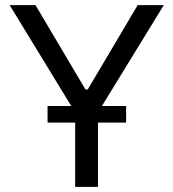

<svg xmlns="http://www.w3.org/2000/svg" viewBox="-20 -727 674 747"><path d="M118.2 -707 312.5 -378.9H321.3L515.6 -707H617.2L376.5 -314.5H470.7V-250H361.3V0H272.5V-250H165V-314.5H257.3L17.6 -707Z"/></svg>

Font: Pretendard Std
Style: Regular
Weight: 400
Designer: Base glyphs from Inter by Rasmus Andersson; Hangeul glyphs from Noto Sans CJK(Source Han Sans) by Jang Soo-young and Kan
Foundry: Kil Hyung-jin
Version: Version 1.309